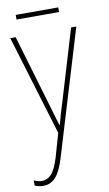

<svg xmlns="http://www.w3.org/2000/svg" viewBox="-97 -688 555 979"><g transform="rotate(-10 180.5 -198.5)"><path d="M58 -640V-616H278V-640ZM167 -10 132 112Q113 173 92 195Q71 217 44 217Q24 217 2 207V234Q24 243 45 243Q84 243 110 214.5Q136 186 156 120L352 -528H325L213 -155Q193 -93 182 -48H180Q175 -64 168.5 -86Q162 -108 148 -156L38 -528H10Z"/></g></svg>

Font: Noto Sans Display SemiCondensed Thin
Style: Regular
Weight: 250
Width: 4
Designer: Monotype Design team
Foundry: Monotype Imaging Inc.
Version: 1.000